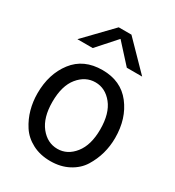

<svg xmlns="http://www.w3.org/2000/svg" viewBox="-194 -916 956 1048"><g transform="rotate(30 284.0 -392.5)"><path d="M81.1 -632.8 244.1 -801.8H324.2L489.3 -632.8H392.6L284.2 -752L177.7 -632.8ZM133.8 -268.6Q133.8 -169.9 177.7 -114.7Q221.7 -59.6 285.2 -59.6Q347.7 -59.6 391.6 -114.7Q435.5 -169.9 435.5 -268.6Q435.5 -369.1 391.6 -423.8Q347.7 -478.5 285.2 -478.5Q222.7 -478.5 178.2 -424.3Q133.8 -370.1 133.8 -268.6ZM40 -268.6Q40 -390.6 103.5 -473.1Q167 -555.7 285.2 -555.7Q401.4 -555.7 465.3 -473.1Q529.3 -390.6 529.3 -268.6Q529.3 -217.8 516.1 -169.9Q502.9 -122.1 476.1 -78.6Q449.2 -35.2 399.4 -8.8Q349.6 17.6 285.2 17.6Q220.7 17.6 171.4 -8.3Q122.1 -34.2 94.2 -77.1Q66.4 -120.1 53.2 -168.5Q40 -216.8 40 -268.6Z"/></g></svg>

Font: Gothic A1 Medium
Style: Regular
Weight: 500
Designer: HanYang I&C Co.,Ltd.
Foundry: HanYang I&C Co.,Ltd.
Version: Version 2.50